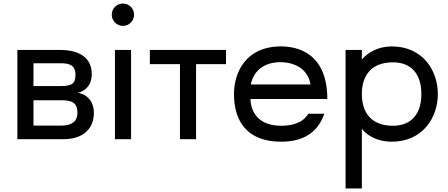

<svg xmlns="http://www.w3.org/2000/svg" viewBox="-20 -786 2532 1084"><path d="M336 0C452 0 510 -61 510 -149C510 -231 448 -262 415 -262C431 -262 498 -283 498 -367C498 -451 441 -504 318 -504H78V0ZM169 -429H321C373 -429 406 -418 406 -363C406 -313 385 -300 322 -300H169ZM169 -220H324C384 -220 417 -209 417 -149C417 -98 383 -77 326 -77H169Z M674 -640C709 -640 737 -668 737 -703C737 -738 709 -766 674 -766C639 -766 611 -738 611 -703C611 -668 639 -640 674 -640ZM720 0V-504H629V0Z M996 -424V0H1087V-424H1256V-504H826V-424Z M1567 14C1668 14 1768 -19 1811 -144H1721C1687 -88 1623 -76 1567 -76C1450 -76 1397 -142 1394 -227H1828C1828 -473 1676 -524 1567 -524C1366 -524 1301 -375 1301 -255C1301 -103 1374 14 1567 14ZM1396 -309C1411 -385 1470 -435 1564 -435C1621 -435 1716 -412 1733 -309Z M2023 278V-59C2054 -18 2115 14 2191 14C2369 14 2452 -125 2452 -255C2452 -386 2369 -524 2191 -524C2115 -524 2054 -488 2023 -450V-504H1931V278ZM2191 -76C2079 -79 2023 -147 2023 -255C2023 -363 2079 -431 2191 -434C2305 -437 2359 -365 2359 -255C2359 -146 2305 -73 2191 -76Z"/></svg>

Font: Hibana SubMedium
Style: Regular
Weight: 500
Width: 6
Designer: pygmalion
Foundry: ybstudio
Version: Version 0.930;hotconv 1.0.109;makeotfexe 2.5.65596